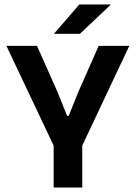

<svg xmlns="http://www.w3.org/2000/svg" viewBox="-20 -846 612 866"><path d="M344.5 -175.5H228.5L9 -639H147L240.5 -428.5L282.5 -323.5H290L332 -428.5L425 -639H563ZM351 0H222V-294.5H351ZM224.5 -695 338 -826H479V-824.5L340.5 -693.5H224.5Z"/></svg>

Font: Anek Devanagari SemiBold
Style: Regular
Weight: 600
Designer: Kailash Malviya (Devanagari) & Yesha Goshar (Latin)
Foundry: Ek Type
Version: Version 1.003